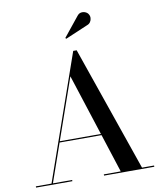

<svg xmlns="http://www.w3.org/2000/svg" viewBox="-103 -1065 965 1146"><g transform="rotate(-10 379.5 -491.5)"><path d="M204 -240.5V-248H516V-240.5ZM402.5 -765 665 -7.5H738V0H433.5V-7.5H536L338.5 -618.5L125 -7.5H241.5V0H21.5V-7.5H116.5L381.5 -765ZM353 -843.5 348.5 -849 442 -965Q453 -980 467 -982.2Q481 -984.5 493.5 -979Q506 -973.5 511.5 -963.5Q518 -953.5 517.5 -940.5Q517 -927.5 509.8 -916.8Q502.5 -906 489.5 -901.5Z"/></g></svg>

Font: BodoniModa_28ptMedium
Style: Regular
Weight: 500
Designer: Owen Earl
Foundry: indestructible type
Version: Version 2.004